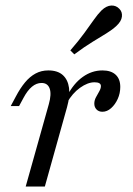

<svg xmlns="http://www.w3.org/2000/svg" viewBox="-20 -684 487 704"><path d="M74.2 0 158.9 -301.6Q169.4 -338.7 162.1 -359.3Q154.8 -379.8 132.3 -379.8Q113.7 -379.8 97.2 -366.1Q80.6 -352.4 66.1 -325L50 -295.2H19.4L37.9 -329.8Q54 -360.5 71.8 -381.9Q89.5 -403.2 110.5 -414.5Q131.5 -425.8 157.3 -425.8Q191.1 -425.8 210.1 -408.9Q229 -391.9 233.1 -361.7Q237.1 -331.5 225.8 -291.1L144.4 0ZM355.6 -274.2Q341.9 -274.2 333.9 -282.7Q325.8 -291.1 325.8 -304Q325.8 -316.1 331.9 -327.4Q337.9 -338.7 344 -349.2Q350 -359.7 350 -368.5Q350 -382.3 326.6 -382.3Q301.6 -382.3 273.4 -362.1Q245.2 -341.9 225.8 -307.3L226.6 -333.1Q250 -378.2 283.5 -402Q316.9 -425.8 355.6 -425.8Q387.1 -425.8 404 -410.1Q421 -394.4 421 -365.3Q421 -341.9 411.7 -321.4Q402.4 -300.8 387.5 -287.5Q372.6 -274.2 355.6 -274.2ZM252.4 -484.7 237.9 -499.2Q269.4 -535.5 289.5 -563.3Q309.7 -591.1 324.2 -611.7Q338.7 -632.3 352.4 -646Q370.2 -662.9 387.9 -663.7Q405.6 -664.5 417.7 -651.6Q429 -640.3 427 -623Q425 -605.6 406.5 -588.7Q391.9 -575 370.2 -561.7Q348.4 -548.4 319.4 -530.6Q290.3 -512.9 252.4 -484.7Z"/></svg>

Font: Playfair 12pt Light
Style: Italic
Weight: 300
Italic angle: -15.6°
Designer: Claus Eggers Sørensen
Foundry: Claus Eggers Sørensen
Version: Version 2.000;gftools[0.9.28]